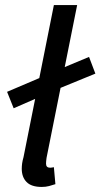

<svg xmlns="http://www.w3.org/2000/svg" viewBox="-20 -729 397 759"><path d="M34 -301 8 -366 144 -424 229 -461 332 -504 357 -438 213 -379 128 -342ZM145 10Q104 10 85 -9.5Q66 -29 66 -62Q66 -72 67.5 -83Q69 -94 73 -108L193 -709H285L164 -105Q163 -97 162.5 -92Q162 -87 162 -82Q162 -66 178 -66Q181 -66 184 -66.5Q187 -67 193 -68L199 -1Q187 3 174 6.5Q161 10 145 10Z"/></svg>

Font: Source Sans 3 Medium
Style: Italic
Weight: 500
Italic angle: -11°
Designer: Paul D. Hunt
Foundry: Adobe
Version: Version 3.052;hotconv 1.1.0;makeotfexe 2.6.0